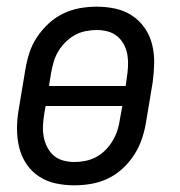

<svg xmlns="http://www.w3.org/2000/svg" viewBox="-20 -548 540 576"><path d="M203 8Q174 8 146.5 2Q119 -4 96.5 -19Q74 -34 59 -56.5Q44 -79 37.5 -106Q31 -133 31 -161.5Q31 -190 36 -219L56 -339Q60 -364 68 -389Q76 -414 91 -436.5Q106 -459 126 -477.5Q146 -496 170 -507.5Q194 -519 219.5 -523.5Q245 -528 270 -528Q299 -528 326.5 -522Q354 -516 376.5 -501Q399 -486 414.5 -463.5Q430 -441 436.5 -414Q443 -387 442.5 -358.5Q442 -330 438 -301L418 -181Q414 -156 405.5 -131Q397 -106 382.5 -83.5Q368 -61 348 -42.5Q328 -24 304 -12.5Q280 -1 254 3.5Q228 8 203 8ZM127 -290H357L360 -312Q363 -330 364 -347.5Q365 -365 362.5 -381.5Q360 -398 352.5 -413Q345 -428 332.5 -438.5Q320 -449 304 -453.5Q288 -458 270 -458Q254 -458 236.5 -454.5Q219 -451 204 -442.5Q189 -434 176 -421Q163 -408 154 -392.5Q145 -377 140.5 -360.5Q136 -344 133 -328ZM204 -62Q220 -62 237 -65.5Q254 -69 269.5 -77.5Q285 -86 297.5 -99Q310 -112 319 -127.5Q328 -143 333 -159.5Q338 -176 340 -192L347 -230H117L113 -208Q110 -190 109 -172.5Q108 -155 111 -138.5Q114 -122 121.5 -107Q129 -92 141 -81.5Q153 -71 169.5 -66.5Q186 -62 204 -62Z"/></svg>

Font: Iosevka Term Curly Oblique
Style: Regular
Weight: 400
Italic angle: -9°
Designer: Belleve Invis
Foundry: Belleve Invis
Version: Version 32.3.0